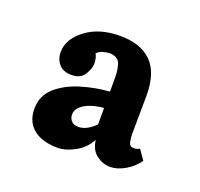

<svg xmlns="http://www.w3.org/2000/svg" viewBox="-62 -605 413 397"><g transform="rotate(20 145.0 -407.0)"><path d="M99.7 -275.8Q64.9 -275.8 45.7 -291.3Q26.4 -306.9 26.4 -335.5Q26.4 -364.1 46.9 -382.5Q67.5 -400.8 98.6 -410.3Q129.8 -419.9 161.3 -422.1V-454.3Q161.3 -469 157.1 -482.2Q152.9 -495.4 134.6 -496.5Q127.6 -496.5 119.4 -494.1Q111.1 -491.7 106 -485.9Q108.9 -482.2 110 -475.8Q111.1 -469.4 111.1 -465Q111.1 -454.3 102.5 -440.6Q93.9 -426.8 73.7 -427.2Q56.1 -427.2 46.8 -437.8Q37.4 -448.5 37.4 -464.2Q37.4 -492.8 66.9 -515.2Q96.4 -537.6 141.9 -537.6Q187 -537.6 211 -514.1Q235.1 -490.6 235.1 -440Q235.1 -421 234.7 -397.3Q234.3 -373.7 234.3 -354.6Q234.3 -347.3 236.2 -338.1Q238 -328.9 247.2 -328.9Q250.1 -328.9 253 -329.5Q256 -330 260 -332.6L275 -311Q263.7 -295.2 246.8 -285.5Q229.9 -275.8 214.2 -275.8Q198.4 -275.8 184.5 -286Q170.5 -296.3 167.6 -318.3Q156.9 -297.8 136.6 -286.8Q116.2 -275.8 99.7 -275.8ZM124.7 -331.1Q133.8 -331.1 143 -335.9Q152.2 -340.7 161.3 -349.8Q161.3 -359 161.3 -368Q161.3 -377 161.3 -386.1Q146.3 -385 132.6 -380.3Q118.8 -375.5 110.7 -367.4Q102.7 -359.4 103.8 -348.4Q104.5 -341.8 109.3 -336.5Q114 -331.1 124.7 -331.1Z"/></g></svg>

Font: Parastoo
Style: Regular
Weight: 400
Foundry: Saber Rastikerdar (saber.rastikerdar@gmail.com)
Version: Version 3.000